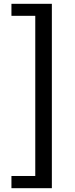

<svg xmlns="http://www.w3.org/2000/svg" viewBox="-20 -816 395 1007"><path d="M40 171H252V-796H40V-733H165V107H40Z"/></svg>

Font: Noto Sans Japanese Medium
Style: Regular
Weight: 500
Designer: Ryoko NISHIZUKA (kana & ideographs); Paul D. Hunt (Latin, Greek & Cyrillic); Wenlong ZHANG (bopomofo); Sandoll Communica
Foundry: Adobe Systems Incorporated
Version: Version 1.000;PS 1;hotconv 1.0.78;makeotf.lib2.5.61930